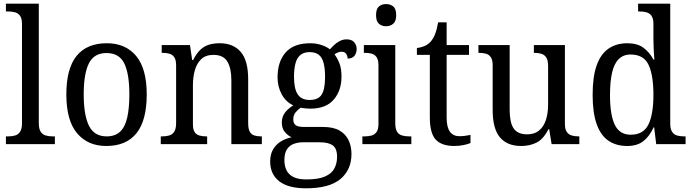

<svg xmlns="http://www.w3.org/2000/svg" viewBox="-20 -780 3747 1039"><path d="M12 0V-42H24Q46 -42 62.5 -47Q79 -52 89 -67.5Q99 -83 99 -114V-650Q99 -680 88.5 -694.5Q78 -709 61 -713.5Q44 -718 24 -718H12V-760H190V-114Q190 -83 200 -67.5Q210 -52 227 -47Q244 -42 265 -42H277V0Z M555 10Q455 10 397 -59Q339 -128 339 -269Q339 -409 394.5 -477.5Q450 -546 558 -546Q659 -546 716.5 -477.5Q774 -409 774 -269Q774 -128 718.5 -59Q663 10 555 10ZM557 -42Q603 -42 630 -67.5Q657 -93 668.5 -144Q680 -195 680 -269Q680 -381 652.5 -437Q625 -493 556 -493Q489 -493 461 -437Q433 -381 433 -269Q433 -157 461.5 -99.5Q490 -42 557 -42Z M850 0V-42H858Q879 -42 896 -47Q913 -52 923 -67.5Q933 -83 933 -114V-426Q933 -456 923 -470.5Q913 -485 896.5 -489.5Q880 -494 860 -494H855V-536H1008L1020 -455H1025Q1043 -491 1064.5 -511Q1086 -531 1112 -538.5Q1138 -546 1169 -546Q1242 -546 1282.5 -499.5Q1323 -453 1323 -350V-114Q1323 -83 1331.5 -67.5Q1340 -52 1356 -47Q1372 -42 1392 -42H1397V0H1232V-346Q1232 -410 1210.5 -446.5Q1189 -483 1135 -483Q1093 -483 1069 -460Q1045 -437 1034.5 -400Q1024 -363 1024 -320V-109Q1024 -79 1033.5 -65Q1043 -51 1059.5 -46.5Q1076 -42 1096 -42H1101V0Z M1636 239Q1539 239 1490.5 200.5Q1442 162 1442 94Q1442 55 1458 28Q1474 1 1500.5 -15Q1527 -31 1558 -37Q1538 -46 1521.5 -65.5Q1505 -85 1505 -117Q1505 -147 1521 -169Q1537 -191 1567 -210Q1527 -228 1504.5 -269.5Q1482 -311 1482 -361Q1482 -447 1526 -496.5Q1570 -546 1659 -546Q1692 -546 1721 -536Q1750 -526 1765 -513Q1774 -523 1787 -535.5Q1800 -548 1817.5 -557.5Q1835 -567 1856 -567Q1883 -567 1896.5 -551.5Q1910 -536 1910 -515Q1910 -494 1898.5 -478.5Q1887 -463 1861 -463Q1861 -476 1853.5 -488Q1846 -500 1829 -500Q1817 -500 1808 -496Q1799 -492 1790 -486Q1806 -465 1817 -437Q1828 -409 1828 -365Q1828 -290 1786 -241Q1744 -192 1659 -192Q1647 -192 1632 -193.5Q1617 -195 1607 -197Q1592 -187 1579.5 -172Q1567 -157 1567 -134Q1567 -113 1579.5 -103Q1592 -93 1626 -93H1728Q1784 -93 1817.5 -73.5Q1851 -54 1866.5 -21Q1882 12 1882 53Q1882 139 1822 189Q1762 239 1636 239ZM1638 191Q1703 191 1739 175Q1775 159 1789.5 131.5Q1804 104 1804 69Q1804 23 1780.5 6.5Q1757 -10 1711 -10H1619Q1594 -10 1571 -2Q1548 6 1533.5 27Q1519 48 1519 87Q1519 117 1530 140.5Q1541 164 1567 177.5Q1593 191 1638 191ZM1656 -239Q1687 -239 1705.5 -252Q1724 -265 1731.5 -293.5Q1739 -322 1739 -365Q1739 -410 1731 -440Q1723 -470 1704.5 -484Q1686 -498 1655 -498Q1626 -498 1607 -483.5Q1588 -469 1579.5 -439Q1571 -409 1571 -364Q1571 -300 1591 -269.5Q1611 -239 1656 -239Z M1941 0V-42H1953Q1974 -42 1990.5 -46.5Q2007 -51 2017.5 -65.5Q2028 -80 2028 -109V-426Q2028 -456 2018 -470.5Q2008 -485 1991.5 -489.5Q1975 -494 1955 -494H1949V-536H2119V-114Q2119 -83 2128.5 -67.5Q2138 -52 2155.5 -47Q2173 -42 2194 -42H2206V0ZM2069 -638Q2046 -638 2030.5 -651.5Q2015 -665 2015 -698Q2015 -732 2030.5 -745Q2046 -758 2069 -758Q2092 -758 2108 -745Q2124 -732 2124 -698Q2124 -665 2108 -651.5Q2092 -638 2069 -638Z M2439 10Q2370 10 2338 -24.5Q2306 -59 2306 -145V-483H2236V-520Q2255 -522 2275 -530Q2295 -538 2310 -554Q2325 -571 2334.5 -595.5Q2344 -620 2351 -659H2397V-536H2518V-483H2397V-143Q2397 -91 2415 -67Q2433 -43 2465 -43Q2483 -43 2497.5 -45Q2512 -47 2526 -50V-6Q2513 0 2488.5 5Q2464 10 2439 10Z M2800 10Q2725 10 2685.5 -36.5Q2646 -83 2646 -186V-427Q2646 -456 2636 -470.5Q2626 -485 2609.5 -489.5Q2593 -494 2572 -494H2569V-536H2738V-190Q2738 -146 2746 -115.5Q2754 -85 2775 -69Q2796 -53 2832 -53Q2872 -53 2897 -73.5Q2922 -94 2934 -130.5Q2946 -167 2946 -216V-422Q2946 -454 2936 -469Q2926 -484 2909.5 -489Q2893 -494 2872 -494H2869V-536H3037V-109Q3037 -80 3047.5 -65.5Q3058 -51 3075 -46.5Q3092 -42 3112 -42H3115V0H2965L2952 -81H2948Q2920 -26 2883 -8Q2846 10 2800 10Z M3374 10Q3314 10 3272 -19Q3230 -48 3208.5 -109.5Q3187 -171 3187 -267Q3187 -364 3208.5 -425.5Q3230 -487 3272.5 -516.5Q3315 -546 3375 -546Q3429 -546 3462 -521.5Q3495 -497 3516 -458H3521Q3519 -482 3517.5 -511.5Q3516 -541 3516 -566V-650Q3516 -680 3505.5 -694.5Q3495 -709 3478 -713.5Q3461 -718 3441 -718H3433V-760H3607V-110Q3607 -81 3617.5 -66Q3628 -51 3645 -46.5Q3662 -42 3682 -42H3690V0H3531L3520 -91H3517Q3496 -44 3462.5 -17Q3429 10 3374 10ZM3393 -51Q3462 -51 3489 -106.5Q3516 -162 3516 -267Q3516 -372 3490 -428.5Q3464 -485 3392 -485Q3353 -485 3328 -460Q3303 -435 3292 -386Q3281 -337 3281 -266Q3281 -158 3307 -104.5Q3333 -51 3393 -51Z"/></svg>

Font: Noto Serif Thai SemiCondensed
Style: Regular
Weight: 400
Width: 4
Designer: Monotype Design Team
Foundry: Monotype Imaging Inc.
Version: Version 2.002